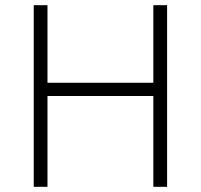

<svg xmlns="http://www.w3.org/2000/svg" viewBox="-20 -720 774 740"><path d="M571 -350H163V0H110V-700H163V-401H571V-700H624V0H571Z"/></svg>

Font: Tilda Sans Light
Style: Regular
Weight: 300
Designer: ParaType Ltd
Foundry: ParaType Ltd
Version: Version 1.009